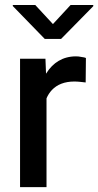

<svg xmlns="http://www.w3.org/2000/svg" viewBox="-20 -770 404 790"><path d="M333.5 -531.2C329.6 -533.2 326.7 -534.2 303.2 -537.6C299.3 -538.1 295.9 -538.1 292.5 -538.1C238.3 -538.1 197.8 -511.7 171.4 -469.7L169.4 -466.8L167 -528.3H62.5V0H171.4V-365.2C176.8 -378.4 184.6 -390.1 193.8 -399.9C214.8 -421.9 245.1 -434.6 286.1 -434.6C302.2 -434.6 317.9 -432.1 332.5 -430.7ZM125 -749.5H32.7V-745.1L164.1 -609.9H231.4L363.8 -744.6V-749.5H270.5L197.8 -670.9Z"/></svg>

Font: Bert Sans Medium
Style: Regular
Weight: 500
Designer: Christian Robertson (Google), Cristiano Sobral
Foundry: Google, Cristiano Sobral
Version: Version 3.101